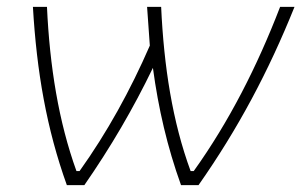

<svg xmlns="http://www.w3.org/2000/svg" viewBox="-20 -540 879 560"><path d="M508 0H559C674 -164 763 -331 839 -520H797C730 -346 648 -185 545 -41H536C483 -185 458 -346 450 -520H409L417 -407C360 -276 292 -153 212 -41H203C151 -185 125 -346 117 -520H76C87 -331 116 -164 175 0H226C303 -111 368 -222 426 -342C442 -223 468 -111 508 0Z"/></svg>

Font: Fixel Display 20240404 ExLight
Style: Italic
Weight: 200
Italic angle: -10°
Designer: AlfaBravo + MacPaw
Foundry: Kyrylo Tkachov, Marchela Mozhyna, Serhii Makarenko, Maria Weinstein, Zakhar Kryvoshyya
Version: Version 1.211;Glyphs 3.2 (3225)